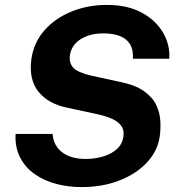

<svg xmlns="http://www.w3.org/2000/svg" viewBox="-20 -752 729 782"><path d="M311.4 10Q258.5 10 209.2 -2.9Q160 -15.9 121.8 -42.5Q83.5 -69.2 62.2 -110Q40.8 -150.8 43.4 -206.6H194.2Q196.5 -173.7 213.8 -151Q231 -128.3 260.2 -116.5Q289.3 -104.6 327.4 -104.6Q366.3 -104.6 399.9 -114.6Q433.6 -124.6 455.9 -144.7Q478.2 -164.8 482.6 -195.6Q486.6 -222.8 473.1 -240.4Q459.6 -258 434.1 -269.1Q408.5 -280.1 375.2 -287.1L256.6 -312.7Q177.6 -328.2 137.2 -377.8Q96.8 -427.3 107.7 -510.7Q117.2 -578.7 161 -628.4Q204.9 -678.1 271.5 -705.1Q338 -732 415.4 -732Q499.5 -732 557.4 -700.5Q615.2 -669.1 644.2 -618.9Q673.2 -568.8 669.4 -512.8H521.5Q523.3 -550.8 508.5 -573.5Q493.6 -596.2 465.9 -606.1Q438.1 -616.1 400.8 -616.1Q362.8 -616.1 333.4 -604.9Q303.9 -593.7 286.2 -573.7Q268.5 -553.6 264.8 -527.5Q260.5 -496.1 278.1 -476.6Q295.8 -457.1 350.2 -444.3L467 -418.8Q531.3 -406.1 566.7 -380.6Q602.1 -355.2 616.9 -323Q631.7 -290.8 633.2 -257.6Q634.6 -224.5 630.6 -196.2Q622.4 -138 579.3 -91.2Q536.2 -44.4 467.1 -17.2Q398 10 311.4 10Z"/></svg>

Font: Public Sans Thin
Style: Italic
Weight: 100
Italic angle: -8°
Designer: The Public Sans project authors (U.S. Web Design System). Libre Franklin designed by Pablo Impallari and Rodrigo Fuenzal
Version: Version 2.000